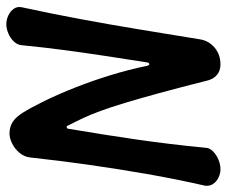

<svg xmlns="http://www.w3.org/2000/svg" viewBox="-95 -642 717 607"><g transform="rotate(-90 263.5 -338.5)"><path d="M363 0Q344 0 331 -10.5Q318 -21 313 -39Q290 -130 272.5 -194Q255 -258 241.5 -302.5Q228 -347 216.5 -378.5Q205 -410 193.5 -434.5Q182 -459 169 -484Q168 -487 164 -486Q160 -485 160 -481Q141 -369 126 -265.5Q111 -162 100 -49Q100 -35 89 -24Q78 -13 62.5 -6.5Q47 0 32 0Q18 0 5 -6.5Q-8 -13 -15 -24Q-22 -35 -20 -49Q1 -141 17 -233Q33 -325 46 -416.5Q59 -508 69 -600Q71 -620 83.5 -635Q96 -650 113 -658.5Q130 -667 145 -667Q165 -667 180.5 -657.5Q196 -648 210 -626Q227 -599 248 -556Q269 -513 290 -460Q311 -407 329 -348.5Q347 -290 359 -232Q361 -224 365 -225Q369 -226 370 -234Q381 -304 390.5 -366.5Q400 -429 408.5 -492.5Q417 -556 424 -628Q425 -642 435.5 -653Q446 -664 461 -670.5Q476 -677 490 -677Q505 -677 518.5 -670.5Q532 -664 539.5 -653Q547 -642 544 -628Q524 -536 506.5 -442Q489 -348 473.5 -253.5Q458 -159 443 -67Q439 -38 417 -19Q395 0 363 0Z"/></g></svg>

Font: Winky Sans
Style: Italic
Weight: 400
Italic angle: -8.97852°
Designer: Simon Atzbach
Foundry: typofactur
Version: Version 1.205